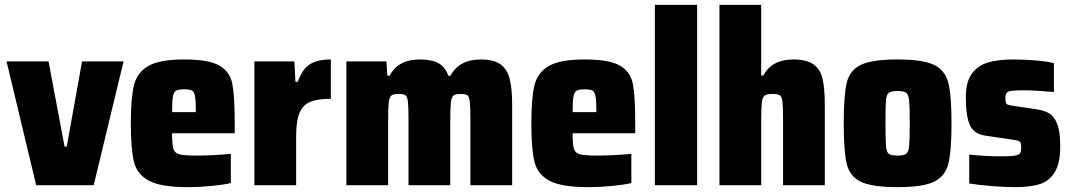

<svg xmlns="http://www.w3.org/2000/svg" viewBox="-20 -763 4414 791"><path d="M129 0 7 -510H180L246 -159H255L318 -510H489L366 0Z M947 -214H689Q689 -167 694.5 -149.5Q700 -132 720 -127Q740 -122 794 -122Q849 -122 931 -129V-9Q903 -2 852.5 3Q802 8 753 8Q644 8 594.5 -18Q545 -44 532 -96Q519 -148 519 -254Q519 -359 532 -412Q545 -465 591.5 -491.5Q638 -518 738 -518Q840 -518 883.5 -493Q927 -468 937 -418.5Q947 -369 947 -254ZM689 -301H787Q787 -347 783.5 -366Q780 -385 771 -390Q762 -395 738 -395Q715 -395 705.5 -389.5Q696 -384 692.5 -365.5Q689 -347 689 -301Z M1028 -510H1193L1197 -426H1207Q1225 -478 1256.5 -498Q1288 -518 1343 -518V-356Q1289 -356 1258.5 -343.5Q1228 -331 1214 -298Q1200 -265 1200 -201V0H1028Z M1407 -510H1572L1576 -451H1585Q1620 -518 1709 -518Q1760 -518 1787.5 -502Q1815 -486 1827 -451H1836Q1871 -518 1961 -518Q2015 -518 2042.5 -497.5Q2070 -477 2080 -437Q2090 -397 2090 -330V0H1918V-271Q1918 -324 1915.5 -344.5Q1913 -365 1905.5 -370.5Q1898 -376 1877 -376Q1856 -376 1848 -369Q1840 -362 1837.5 -340.5Q1835 -319 1835 -263V0H1663V-271Q1663 -324 1660.5 -344.5Q1658 -365 1650.5 -370.5Q1643 -376 1622 -376Q1600 -376 1592 -369Q1584 -362 1581.5 -340.5Q1579 -319 1579 -263V0H1407Z M2597 -214H2339Q2339 -167 2344.5 -149.5Q2350 -132 2370 -127Q2390 -122 2444 -122Q2499 -122 2581 -129V-9Q2553 -2 2502.5 3Q2452 8 2403 8Q2294 8 2244.5 -18Q2195 -44 2182 -96Q2169 -148 2169 -254Q2169 -359 2182 -412Q2195 -465 2241.5 -491.5Q2288 -518 2388 -518Q2490 -518 2533.5 -493Q2577 -468 2587 -418.5Q2597 -369 2597 -254ZM2339 -301H2437Q2437 -347 2433.5 -366Q2430 -385 2421 -390Q2412 -395 2388 -395Q2365 -395 2355.5 -389.5Q2346 -384 2342.5 -365.5Q2339 -347 2339 -301Z M2678 0V-743H2852V0Z M2944 -743H3116V-452H3125Q3160 -518 3248 -518Q3304 -518 3332 -497.5Q3360 -477 3369 -437.5Q3378 -398 3378 -328V0H3206V-271Q3206 -325 3203.5 -345Q3201 -365 3193 -370.5Q3185 -376 3162 -376Q3139 -376 3130 -369Q3121 -362 3118.5 -340Q3116 -318 3116 -263V0H2944Z M3456 -255Q3456 -371 3468.5 -422.5Q3481 -474 3527 -496Q3573 -518 3678 -518Q3783 -518 3828.5 -495.5Q3874 -473 3887 -421.5Q3900 -370 3900 -255Q3900 -140 3887 -88.5Q3874 -37 3828.5 -14.5Q3783 8 3678 8Q3573 8 3527 -14Q3481 -36 3468.5 -87.5Q3456 -139 3456 -255ZM3728 -255Q3728 -324 3725.5 -348.5Q3723 -373 3713.5 -380.5Q3704 -388 3678 -388Q3651 -388 3641.5 -380.5Q3632 -373 3630 -349Q3628 -325 3628 -255Q3628 -185 3630 -161Q3632 -137 3641.5 -129.5Q3651 -122 3678 -122Q3704 -122 3713.5 -129.5Q3723 -137 3725.5 -161.5Q3728 -186 3728 -255Z M3973 -7V-126Q4045 -119 4101 -119Q4142 -119 4159 -121.5Q4176 -124 4181.5 -130.5Q4187 -137 4187 -154Q4187 -169 4184.5 -175Q4182 -181 4173 -183.5Q4164 -186 4142 -189L4041 -204Q3993 -210 3976 -247Q3959 -284 3959 -362Q3959 -425 3983.5 -459Q4008 -493 4050 -505.5Q4092 -518 4156 -518Q4200 -518 4247 -514Q4294 -510 4322 -503V-384Q4243 -391 4200 -391Q4164 -391 4148.5 -389Q4133 -387 4127.5 -380.5Q4122 -374 4122 -360Q4122 -345 4124 -339.5Q4126 -334 4133 -331.5Q4140 -329 4160 -326L4249 -313Q4282 -308 4302.5 -296Q4323 -284 4335.5 -252.5Q4348 -221 4348 -161Q4348 -90 4325 -53Q4302 -16 4262.5 -4Q4223 8 4161 8Q4118 8 4065 3.5Q4012 -1 3973 -7Z"/></svg>

Font: Saira Semi Condensed ExtraBold
Style: Regular
Weight: 800
Width: 4
Designer: Hector Gatti with collaboration of the Omnibus-Type team
Foundry: Omnibus-Type
Version: Version 1.001; ttfautohint (v1.8)